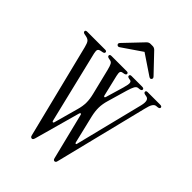

<svg xmlns="http://www.w3.org/2000/svg" viewBox="-285 -1081 1221 1221"><g transform="rotate(45 325.5 -470.0)"><path d="M432 10Q428 10 424 7Q420 4 418 -6L341 -316Q340 -324 335 -323.5Q330 -323 328 -316L242 -6Q239 4 235.5 7Q232 10 228 10Q224 10 219.5 7Q215 4 213 -6L55 -640Q48 -668 39.5 -679Q31 -690 11 -694L-4 -697Q-18 -700 -18 -710Q-18 -720 -3 -720H158Q172 -720 172 -709Q172 -700 157 -697L146 -695Q129 -692 124.5 -683.5Q120 -675 125 -653L243 -165Q245 -158 249.5 -158Q254 -158 256 -165L301 -328Q312 -366 312 -398Q312 -430 302 -469L260 -640Q253 -668 246.5 -680Q240 -692 229 -694L214 -697Q200 -700 200 -710Q200 -720 215 -720H352Q366 -720 366 -709Q366 -700 351 -697L340 -695Q327 -693 324.5 -684Q322 -675 327 -653L361 -510Q363 -503 367.5 -503Q372 -503 374 -510L410 -632Q421 -670 418.5 -682Q416 -694 407 -695L396 -697Q381 -700 381 -709Q381 -720 395 -720H490Q507 -720 507 -709Q507 -699 490 -697L479 -696Q466 -695 457.5 -680Q449 -665 439 -631L401 -500Q390 -463 389.5 -430.5Q389 -398 398 -359L443 -171Q445 -164 449.5 -164Q454 -164 455 -171L570 -632Q584 -690 552 -695L541 -697Q526 -700 526 -710Q526 -720 540 -720H652Q669 -720 669 -709Q669 -699 652 -697L641 -696Q628 -695 618.5 -680.5Q609 -666 601 -631L446 -6Q444 4 440 7Q436 10 432 10ZM212 -796Q200 -788 192 -798Q185 -806 195 -817L311 -939Q322 -950 336 -950H355Q369 -950 380 -939L496 -817Q506 -806 499 -798Q493 -788 479 -797L345 -887Z"/></g></svg>

Font: Instrument Serif
Style: Regular
Weight: 400
Designer: Rodrigo Fuenzalida
Foundry: fragTYPE
Version: Version 1.000; ttfautohint (v1.8.4.7-5d5b);gftools[0.9.27]